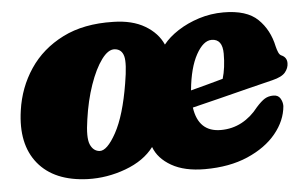

<svg xmlns="http://www.w3.org/2000/svg" viewBox="-42 -548 996 623"><g transform="rotate(-5 456.0 -237.0)"><path d="M346.5 -487.5Q408.5 -486.5 449.5 -462.2Q490.5 -438 507.5 -399.5Q525.5 -422.5 556.2 -442.5Q587 -462.5 625.5 -474.8Q664 -487 705.5 -487Q781 -487 817.2 -452Q853.5 -417 865 -362Q867.5 -351.5 871.2 -342.8Q875 -334 881 -331.5Q898.5 -324 898.5 -305Q898.5 -289 887.2 -275.2Q876 -261.5 845 -254Q813.5 -246.5 766.2 -234.5Q719 -222.5 669 -210Q619 -197.5 580 -188Q591.5 -107.5 664.5 -107.5Q701.5 -107.5 732.8 -124.2Q764 -141 787 -171Q803.5 -189.5 815.5 -196.8Q827.5 -204 843.5 -204Q859 -204 866 -192.5Q873 -181 873 -167.5Q869 -120 835 -78.5Q801 -37 741.5 -11.2Q682 14.5 602 14.5Q535.5 14.5 493.2 -9.8Q451 -34 437 -72Q405 -29.5 344.2 -7Q283.5 15.5 220 13.5Q111.5 9.5 59.2 -54.5Q7 -118.5 23 -227.5Q33.5 -301.5 73.5 -361.2Q113.5 -421 182 -455.5Q250.5 -490 346.5 -487.5ZM579 -245V-244Q604 -250.5 631.8 -258Q659.5 -265.5 684.5 -272.5Q695 -307.5 695 -353.5Q695 -401.5 659.5 -401.5Q632.5 -401.5 609.2 -359.5Q586 -317.5 579 -245ZM266 -74Q290.5 -72 320.8 -127Q351 -182 368 -285.5Q379 -350 372.8 -373.2Q366.5 -396.5 344 -398.5Q323 -400.5 301 -370.8Q279 -341 261.5 -290.5Q244 -240 235.5 -179.5Q226.5 -121 236 -98.5Q245.5 -76 266 -74Z"/></g></svg>

Font: Fraunces 9pt S050 Black
Style: Italic
Weight: 900
Italic angle: -16°
Version: Version 1.000; ttfautohint (v1.8.3)